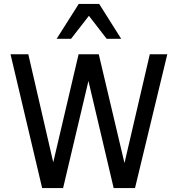

<svg xmlns="http://www.w3.org/2000/svg" viewBox="-20 -950 898 970"><path d="M662.1 0H554.2L426.8 -541L298.8 0H192.9L33.2 -675.8H123L249 -129.9L377 -675.8H479L608.9 -126L736.8 -675.8H825.2ZM519 -753.9 429.2 -870.1 338.9 -753.9H266.1L377.9 -930.2H481L592.3 -753.9Z"/></svg>

Font: ClearSansRegular
Style: Regular
Weight: 400
Foundry: Intel Corporation
Version: Version 1.00